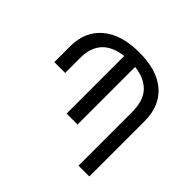

<svg xmlns="http://www.w3.org/2000/svg" viewBox="-168 -927 1129 1129"><g transform="rotate(45 396.5 -362.0)"><path d="M82 -330V-462Q82 -584 164 -654Q246 -724 396 -724Q544 -724 623.5 -654.5Q703 -585 703 -460V0H613V-447Q613 -540 568 -588Q523 -636 438 -646V-167H347V-646Q261 -636 216.5 -588.5Q172 -541 172 -453V-330Z"/></g></svg>

Font: Go Noto Current
Style: Regular
Weight: 400
Designer: Monotype Design Team
Foundry: Monotype Imaging Inc.
Version: Version 2.007; ttfautohint (v1.8) -l 8 -r 50 -G 200 -x 14 -D